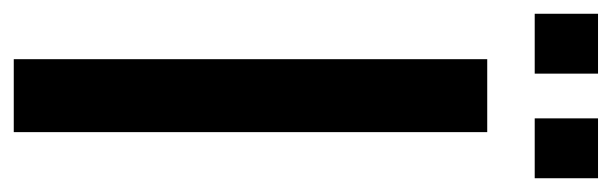

<svg xmlns="http://www.w3.org/2000/svg" viewBox="-354 -564 889 279"><g transform="rotate(90 90.5 -424.5)"><path d="M37 0V-688H143V0ZM-29 -757V-849H58V-757ZM123 -757V-849H210V-757Z"/></g></svg>

Font: Saira Ultra Condensed
Style: Bold
Weight: 700
Width: 1
Designer: Hector Gatti with collaboration of the Omnibus-Type team
Foundry: Omnibus-Type
Version: Version 1.001; ttfautohint (v1.8)